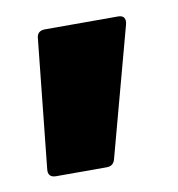

<svg xmlns="http://www.w3.org/2000/svg" viewBox="-45 -202 329 355"><g transform="rotate(-10 119.5 -24.5)"><path d="M61 -160H198Q206 -160 209 -155.5Q212 -151 210 -143L145 98Q142 111 129 111H34Q18 111 20 95L45 -146Q46 -160 61 -160Z"/></g></svg>

Font: Barlow Black
Style: Regular
Weight: 900
Designer: Jeremy Tribby
Foundry: Tribby Type
Version: Version 1.422